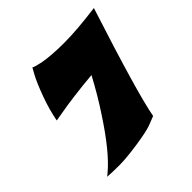

<svg xmlns="http://www.w3.org/2000/svg" viewBox="-145 -633 786 786"><g transform="rotate(-45 248.5 -239.5)"><path d="M497 -501Q376 -127 356 -17Q342 -11 316.5 -1.5Q291 8 224 18Q157 28 116 28Q75 28 47 26L58 17Q125 -38 212 -172Q254 -235 296 -314Q175 -303 94 -288L64 -283Q74 -336 94.5 -392Q115 -448 131 -478L147 -507Q155 -502 188 -495Q236 -486 310.5 -486Q385 -486 497 -501Z"/></g></svg>

Font: Ceviche One
Style: Regular
Weight: 400
Version: Version 1.002